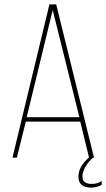

<svg xmlns="http://www.w3.org/2000/svg" viewBox="-20 -721 487 878"><path d="M410 0H406Q386 15 371 41Q356 67 357 88Q358 120 399 120Q428 120 445 106V124Q423 137 394 137Q340 135 339 91Q336 43 387 -1L347 -165H98L57 0H37L206 -701H237ZM221 -675 102 -185H343Z"/></svg>

Font: Bebas Neue Light
Style: Regular
Weight: 300
Designer: Ryoichi Tsunekawa
Foundry: Ryoichi Tsunekawa
Version: Version 1.003;PS 001.003;hotconv 1.0.70;makeotf.lib2.5.58329